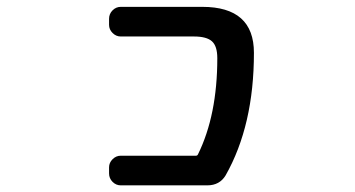

<svg xmlns="http://www.w3.org/2000/svg" viewBox="-20 -565 1040 563"><path d="M573.2 -544.9Q724.6 -544.9 724.6 -410.2Q724.6 -197.3 641.6 -50.8Q624 -21.5 587.9 -21.5H334Q320.3 -21.5 310.1 -31.7Q299.8 -42 299.8 -56.6V-74.2Q299.8 -87.9 310.1 -98.1Q320.3 -108.4 334 -108.4H554.7Q558.6 -108.4 560.5 -112.3Q617.2 -227.5 617.2 -394.5Q617.2 -429.7 601.6 -443.8Q585.9 -458 548.8 -458H334Q320.3 -458 310.1 -468.3Q299.8 -478.5 299.8 -492.2V-509.8Q299.8 -524.4 310.1 -534.7Q320.3 -544.9 334 -544.9Z"/></svg>

Font: Gen Jyuu Gothic L Monospace Medium
Style: Regular
Weight: 500
Designer: [Source Han Sans]
Ryoko NISHIZUKA  (kana & ideographs); Paul D. Hunt (Latin, Greek & Cyrillic); Wenlong ZHANG  (bopomofo
Version: Version 1.002.20150607